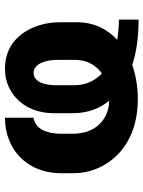

<svg xmlns="http://www.w3.org/2000/svg" viewBox="80 -658 591 792"><g transform="rotate(-90 376.0 -262.5)"><path d="M607 -75C649.1 -113.3 679.6 -167.7 679.6 -240V-312C679.6 -344 675 -373.7 665.8 -401C641.9 -472.4 588.1 -538 488.2 -538C460.3 -538 435 -532.7 412.3 -522C346.4 -491.1 304.5 -425.1 304.5 -335V-259C304.5 -195.3 324.3 -146.7 356.2 -108C334.9 -108.7 315.9 -112.8 299 -120.5C249.7 -142.9 219.8 -191.2 219.8 -258V-307C219.8 -361.6 237.9 -413.8 285.8 -420V-538C252.1 -538 220.9 -532.2 192.3 -520.5C111.2 -487.4 57 -411.5 57 -306V-258C57 -220 64.3 -184.7 79 -152C121.3 -57.7 217 10 361.7 10C416.8 10 462.7 1.1 503.6 -13C557 4.5 617.6 13 690.6 13V-68C660.7 -68 632.9 -71.1 607 -75ZM468.4 -138C436.1 -169.3 420 -207.3 420 -252V-330C420 -368.8 430.6 -420 471.7 -420C479.8 -420 487.1 -417.5 493.7 -412.5C515.9 -395.7 524.5 -358.4 524.5 -321V-248C524.5 -197.7 500.6 -161.2 468.4 -138Z"/></g></svg>

Font: Asimov
Style: Wid
Weight: 500
Designer: Google
Version: Version 2.000980; 2014